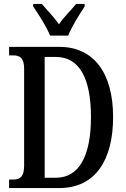

<svg xmlns="http://www.w3.org/2000/svg" viewBox="-20 -951 637 971"><path d="M233 -771H325C342 -816 383 -880 408 -918V-931H365C339 -899 302 -864 278 -828C254 -864 218 -899 192 -931H148V-918C174 -880 216 -816 233 -771ZM26 0H280C461 0 552 -140 552 -359C552 -586 451 -714 280 -714H26V-671H46C79 -671 102 -659 102 -604V-112C102 -58 81 -43 49 -43H26ZM262 -52H206V-663H263C380 -663 440 -557 440 -359C440 -162 380 -52 262 -52Z"/></svg>

Font: Noto Serif Armenian ExtraCondensed Medium
Style: Regular
Weight: 500
Width: 2
Designer: Monotype Design Team
Foundry: Monotype Imaging Inc.
Version: Version 2.008